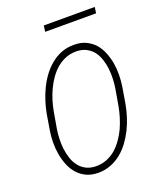

<svg xmlns="http://www.w3.org/2000/svg" viewBox="-160 -981 908 1090"><g transform="rotate(-20 293.5 -436.0)"><path d="M521.5 -305.7 538.1 -405.3Q543 -438 543.5 -473.9Q543.9 -509.8 538.1 -544.9Q531.7 -579.6 518.8 -611.3Q505.9 -643.1 484.9 -667.5Q463.4 -691.4 432.9 -706.1Q402.3 -720.7 361.3 -720.7Q319.8 -721.2 284.9 -707.8Q250 -694.3 221.7 -670.9Q192.4 -647.5 169.2 -616.2Q146 -585 128.9 -549.8Q111.8 -514.6 100.1 -477.5Q88.4 -440.4 82 -405.3L65.4 -305.2Q60.5 -272.9 60.3 -237.1Q60.1 -201.2 66.4 -166.5Q72.8 -131.3 85.7 -99.6Q98.6 -67.9 120.1 -43.9Q141.6 -19.5 171.9 -5.1Q202.1 9.3 243.2 9.8Q284.2 9.8 319.1 -3.7Q354 -17.1 382.8 -40.5Q411.6 -63.5 434.6 -94.7Q457.5 -126 475.1 -161.1Q492.2 -196.3 503.7 -233.4Q515.1 -270.5 521.5 -305.7ZM497.1 -406.7 479.5 -305.2Q474.1 -275.4 464.4 -243.4Q454.6 -211.4 440.9 -180.7Q426.3 -149.9 407 -122.6Q387.7 -95.2 363.8 -74.2Q339.4 -53.7 309.6 -41.7Q279.8 -29.8 244.6 -29.8Q209 -30.3 184.1 -43.5Q159.2 -56.6 142.6 -78.1Q125.5 -100.1 116.5 -128.4Q107.4 -156.7 103.5 -187Q100.1 -217.8 101.3 -248.3Q102.5 -278.8 106.9 -305.2L124.5 -406.2Q129.9 -436 139.6 -468Q149.4 -500 164.1 -530.8Q178.2 -561 197.5 -588.4Q216.8 -615.7 241.2 -636.7Q265.6 -657.2 295.2 -669.2Q324.7 -681.2 359.9 -681.2Q395 -680.7 420.2 -667.5Q445.3 -654.3 461.9 -633.3Q478.5 -611.3 487.8 -583Q497.1 -554.7 500.5 -524.9Q503.9 -494.1 502.7 -463.6Q501.5 -433.1 497.1 -406.7ZM540.5 -845.7 545.9 -882.3H237.8L232.9 -845.7Z"/></g></svg>

Font: Roboto Mono ExtraLight
Style: Italic
Weight: 250
Italic angle: -10°
Monospace: yes
Designer: Google
Version: Version 3.000